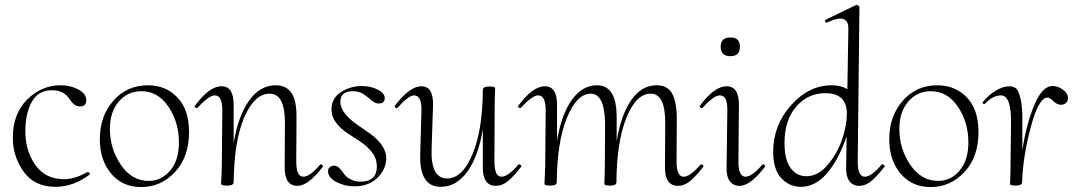

<svg xmlns="http://www.w3.org/2000/svg" viewBox="-20 -745 4379 779"><path d="M205 13Q120 13 76 -48.5Q32 -110 32 -186Q32 -284 90.5 -341.5Q149 -399 225 -399Q265 -399 296 -383Q327 -367 330 -342Q332 -313 304 -313Q281 -313 263 -342Q239 -379 192 -379Q136 -379 110 -333.5Q84 -288 83 -220Q81 -137 122 -77.5Q163 -18 240 -18Q283 -18 335 -47Q336 -48 339 -46.5Q342 -45 343.5 -42Q345 -39 344 -37Q278 13 205 13Z M553 14Q477 14 431 -40.5Q385 -95 385 -180Q385 -274 440 -336.5Q495 -399 580 -399Q653 -399 700 -349.5Q747 -300 747 -209Q747 -108 690 -47Q633 14 553 14ZM583 -11Q635 -11 670.5 -53Q706 -95 706 -167Q706 -249 663.5 -312Q621 -375 553 -375Q499 -375 462.5 -333.5Q426 -292 426 -222Q426 -141 470.5 -76Q515 -11 583 -11Z M1279 -77Q1281 -79 1284 -78Q1287 -77 1289 -74Q1291 -71 1290 -69Q1231 9 1187 9Q1135 9 1135 -65L1136 -248Q1136 -365 1074 -365Q1013 -365 971.5 -270Q930 -175 928 -6Q928 8 902 8Q880 8 877 2Q877 1 877.5 -11Q878 -23 879 -41Q880 -59 880 -74L882 -297Q882 -358 852 -358Q827 -358 782 -308Q780 -306 776 -307Q772 -308 770.5 -310.5Q769 -313 771 -316Q829 -395 879 -395Q928 -395 928 -320V-164Q946 -274 990.5 -336.5Q1035 -399 1098 -399Q1142 -399 1163 -367.5Q1184 -336 1183 -267L1182 -89Q1182 -28 1211 -28Q1237 -28 1279 -77Z M1419 11Q1378 11 1345 -6.5Q1312 -24 1311 -49Q1310 -60 1318 -66.5Q1326 -73 1336 -73Q1347 -73 1357 -63Q1367 -53 1375 -40.5Q1383 -28 1401 -18Q1419 -8 1443 -8Q1509 -8 1509 -70Q1509 -101 1490 -126Q1471 -151 1444 -169Q1417 -187 1390 -204.5Q1363 -222 1344 -246.5Q1325 -271 1325 -301Q1325 -346 1363 -371Q1401 -396 1448 -396Q1484 -396 1512.5 -381.5Q1541 -367 1541 -347Q1541 -325 1516 -325Q1502 -325 1488 -337.5Q1474 -350 1455.5 -362.5Q1437 -375 1412 -375Q1361 -375 1361 -332Q1361 -307 1380.5 -283Q1400 -259 1428 -240Q1456 -221 1483.5 -201.5Q1511 -182 1529.5 -155.5Q1548 -129 1547 -99Q1545 -55 1509.5 -22Q1474 11 1419 11Z M2083 -77Q2086 -80 2091.5 -76Q2097 -72 2095 -69Q2063 -28 2040 -9.5Q2017 9 1992 9Q1939 9 1939 -65V-221Q1921 -111 1876.5 -49Q1832 13 1768 13Q1681 13 1685 -119L1690 -297Q1691 -358 1660 -358Q1638 -358 1593 -308Q1589 -304 1584.5 -308Q1580 -312 1582 -316Q1642 -395 1690 -395Q1738 -395 1737 -320L1731 -138Q1728 -21 1794 -21Q1856 -21 1897 -119Q1938 -217 1939 -380Q1939 -394 1965 -394Q1987 -394 1989 -388Q1989 -387 1988.5 -375Q1988 -363 1987.5 -345Q1987 -327 1987 -312L1986 -89Q1986 -28 2015 -28Q2041 -28 2083 -77Z M2822 -77Q2825 -80 2830.5 -76Q2836 -72 2834 -69Q2802 -28 2779 -9.5Q2756 9 2731 9Q2678 9 2678 -65L2679 -248Q2679 -365 2620 -365Q2561 -365 2521.5 -267Q2482 -169 2481 -6Q2481 8 2455 8Q2434 8 2432 2Q2432 1 2432.5 -12Q2433 -25 2433.5 -43Q2434 -61 2434 -74L2435 -248Q2432 -365 2377 -365Q2320 -365 2280 -266.5Q2240 -168 2239 -6Q2239 8 2213 8Q2192 8 2189 2L2192 -68L2194 -297Q2194 -358 2164 -358Q2139 -358 2094 -308Q2092 -306 2088 -307Q2084 -308 2082.5 -310.5Q2081 -313 2083 -316Q2141 -395 2191 -395Q2240 -395 2240 -320V-173Q2257 -279 2299.5 -339Q2342 -399 2402 -399Q2483 -399 2482 -267V-173Q2500 -280 2541.5 -339.5Q2583 -399 2644 -399Q2687 -399 2706 -367Q2725 -335 2726 -267L2725 -89Q2725 -28 2754 -28Q2780 -28 2822 -77Z M2944 -517Q2904 -517 2904 -556Q2904 -593 2944 -593Q2982 -593 2982 -556Q2982 -517 2944 -517ZM2981 9Q2955 9 2941 -10Q2927 -29 2928 -65L2931 -297Q2932 -358 2901 -358Q2876 -358 2831 -308Q2829 -306 2825 -307Q2821 -308 2819.5 -310.5Q2818 -313 2820 -316Q2878 -395 2928 -395Q2978 -395 2978 -320L2976 -89Q2976 -28 3005 -28Q3031 -28 3073 -77Q3075 -79 3078 -78Q3081 -77 3083 -74Q3085 -71 3084 -69Q3025 9 2981 9Z M3557 -77Q3560 -80 3565.5 -76Q3571 -72 3569 -69Q3537 -28 3514 -9.5Q3491 9 3466 9Q3440 9 3426 -10.5Q3412 -30 3413 -65L3415 -192Q3383 -97 3335.5 -42Q3288 13 3230 13Q3183 13 3150 -22Q3117 -57 3117 -129Q3117 -237 3189.5 -318Q3262 -399 3354 -399Q3392 -399 3418 -383L3422 -627Q3423 -660 3402.5 -667.5Q3382 -675 3336 -654Q3333 -652 3330 -654.5Q3327 -657 3327 -660Q3327 -663 3330 -665L3454 -725Q3457 -726 3462 -722.5Q3467 -719 3467 -717L3460 -89Q3460 -28 3489 -28Q3515 -28 3557 -77ZM3252 -30Q3299 -30 3338.5 -76.5Q3378 -123 3397 -180.5Q3416 -238 3416 -283Q3416 -367 3329 -367Q3258 -367 3210.5 -312.5Q3163 -258 3163 -164Q3163 -97 3187.5 -63.5Q3212 -30 3252 -30Z M3756 14Q3680 14 3634 -40.5Q3588 -95 3588 -180Q3588 -274 3643 -336.5Q3698 -399 3783 -399Q3856 -399 3903 -349.5Q3950 -300 3950 -209Q3950 -108 3893 -47Q3836 14 3756 14ZM3786 -11Q3838 -11 3873.5 -53Q3909 -95 3909 -167Q3909 -249 3866.5 -312Q3824 -375 3756 -375Q3702 -375 3665.5 -333.5Q3629 -292 3629 -222Q3629 -141 3673.5 -76Q3718 -11 3786 -11Z M4250 -396Q4273 -396 4293 -381Q4313 -366 4313 -347Q4313 -334 4304.5 -327Q4296 -320 4285 -320Q4268 -320 4254 -334.5Q4240 -349 4230 -349Q4194 -349 4162 -228.5Q4130 -108 4127 -6Q4127 8 4101 8Q4079 8 4078 2Q4078 1 4078.5 -12Q4079 -25 4079.5 -43Q4080 -61 4080 -74L4082 -249Q4083 -358 4041 -358Q4008 -358 3975 -323Q3974 -322 3972 -322.5Q3970 -323 3968.5 -325.5Q3967 -328 3967 -330Q3991 -360 4020.5 -377.5Q4050 -395 4075 -395Q4092 -395 4102.5 -386Q4113 -377 4121 -343Q4129 -309 4128 -249V-135Q4144 -242 4176.5 -319Q4209 -396 4250 -396Z"/></svg>

Font: Cormorant Upright Light
Style: Regular
Weight: 300
Designer: Christian Thalmann (Catharsis Fonts)
Foundry: Catharsis Fonts
Version: Version 3.302;PS 003.302;hotconv 1.0.88;makeotf.lib2.5.64775